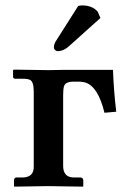

<svg xmlns="http://www.w3.org/2000/svg" viewBox="-20 -696 477 717"><path d="M272 -673.8Q278.3 -675.8 288.1 -675.8Q325.7 -675.3 345.2 -651.9L355 -628.9L234.9 -521Q215.8 -505.4 196.8 -504.9Q186 -504.9 181.6 -515.6Q181.2 -518.1 181.2 -519Q181.6 -531.7 189 -543ZM106 -77.1V-354Q106 -391.1 91.8 -397.9Q82.5 -401.9 64.9 -401.9H35.2Q30.3 -403.3 28.8 -407.2V-434.1L32.2 -436L161.1 -434.1L216.8 -435.1H401.9Q404.8 -355.5 414.1 -278.8L370.1 -274.9Q346.2 -374 297.4 -388.2Q287.1 -390.6 276.9 -391.1H254.9Q224.6 -391.1 219.2 -374.5Q215.8 -363.8 215.8 -340.8V-77.1Q215.8 -37.6 248.5 -33.7Q253.9 -33.2 258.8 -33.2H282.2Q290 -31.2 291 -23.9V-1L289.1 1Q288.1 1 159.2 -1L34.2 1L32.2 -1V-23.9Q33.7 -32.2 40 -33.2H63Q101.1 -33.2 105.5 -64.5Q106 -70.8 106 -77.1Z"/></svg>

Font: Linux Libertine O
Style: Semibold
Weight: 700
Designer: Philipp H. Poll
Foundry: Philipp H. Poll
Version: Version 5.0.0